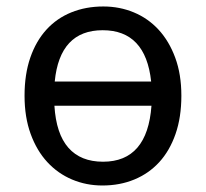

<svg xmlns="http://www.w3.org/2000/svg" viewBox="-20 -566 640 596"><path d="M543 -269Q543 -202.1 524.9 -150.1Q506.8 -98.1 474.4 -62.7Q441.9 -27.3 397 -8.8Q352.1 9.8 297.9 9.8Q247.6 9.8 203.6 -8.8Q159.7 -27.3 127 -62.7Q94.2 -98.1 75.2 -150.1Q56.2 -202.1 56.2 -269Q56.2 -335.4 74 -387Q91.8 -438.5 124 -473.9Q156.2 -509.3 201.4 -527.6Q246.6 -545.9 300.8 -545.9Q351.1 -545.9 395.3 -527.6Q439.5 -509.3 472.2 -473.9Q504.9 -438.5 523.9 -387Q543 -335.4 543 -269ZM299.8 -64Q437.5 -64 450.2 -237.8H148.9Q154.3 -150.4 192.4 -107.2Q230.5 -64 299.8 -64ZM298.8 -472.2Q165.5 -472.2 149.9 -313H449.2Q432.1 -472.2 298.8 -472.2Z"/></svg>

Font: Noto Mono
Style: Regular
Weight: 400
Designer: Monotype Design Team
Foundry: Monotype Imaging Inc.
Version: Version 1.00